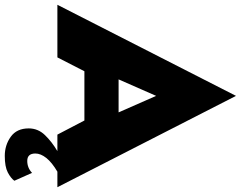

<svg xmlns="http://www.w3.org/2000/svg" viewBox="-125 -665 1007 803"><g transform="rotate(90 378.5 -263.5)"><path d="M700 106 733 180Q722 195 698 207.5Q674 220 629 220Q584 220 549 195Q514 170 514 120Q514 81 542 52Q570 23 609 0H540L481 -113H275L217 0H-3L378 -747L760 0H695Q656 23 637.5 46.5Q619 70 619 92Q619 126 650 126Q679 126 700 106ZM378 -413 309 -256H447Z"/></g></svg>

Font: Jost* Heavy
Style: Regular
Weight: 800
Version: Version 3.7